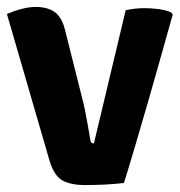

<svg xmlns="http://www.w3.org/2000/svg" viewBox="-23 -527 519 553"><path d="M339 -497.5Q352 -500.5 365.8 -502Q379.5 -503.5 393 -503.5Q412 -503.5 432.5 -501Q453 -498.5 470 -491.5L474.5 -485Q459 -430.5 440.5 -364.2Q422 -298 402.5 -230.5Q383 -163 365.2 -103Q347.5 -43 334 0Q309.5 3 280.2 4.5Q251 6 222.5 6Q180 6 156 -7.8Q132 -21.5 119 -66.5L-3 -486.5Q17 -495.5 39 -501.2Q61 -507 79.5 -507Q114.5 -507 135.2 -491.8Q156 -476.5 165 -438L213 -247Q218.5 -227 223 -203.8Q227.5 -180.5 231.2 -159Q235 -137.5 237.5 -122Q238.5 -114 247.5 -114Z"/></svg>

Font: Signika Negative Light
Style: Bold
Weight: 700
Version: Version 2.001